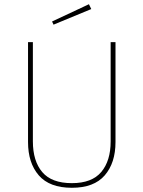

<svg xmlns="http://www.w3.org/2000/svg" viewBox="-20 -881 680 911"><path d="M402 -861 413 -838 234 -764 227 -779ZM528 -681V-207Q528 -108 477 -49Q426 10 321 10Q215 10 164 -49Q113 -108 113 -207V-681H136V-210Q136 -117 180.5 -64.5Q225 -12 321 -12Q416 -12 460.5 -65Q505 -118 505 -210V-681Z"/></svg>

Font: FiraGO Thin
Style: Regular
Weight: 100
Designer: bBox Type
Foundry: bBox Type GmbH
Version: Version 1.001;PS 001.001;hotconv 1.0.88;makeotf.lib2.5.64775